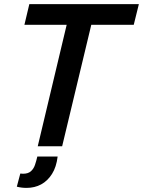

<svg xmlns="http://www.w3.org/2000/svg" viewBox="-20 -713 697 936"><path d="M164 0 305 -592H99L123 -693H657L632 -592H425L283 0ZM109 203Q97 203 85 201.5Q73 200 62 197L79 133Q83 133 86 133.5Q89 134 92 134Q117 134 130.5 122Q144 110 150.5 91Q157 72 162 50H261Q255 101 233.5 135Q212 169 180.5 186Q149 203 109 203Z"/></svg>

Font: Ubuntu Sans SemiBold
Style: Italic
Weight: 600
Italic angle: -13.5°
Designer: Dalton Maag Ltd
Foundry: Dalton Maag Ltd
Version: Version 1.006